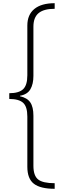

<svg xmlns="http://www.w3.org/2000/svg" viewBox="-20 -813 406 1201"><path d="M322 368Q233 368 192 336.5Q151 305 151 230V-84Q151 -146 124.5 -170Q98 -194 38 -194V-230Q98 -230 124.5 -255Q151 -280 151 -342V-653Q151 -721 195 -757Q239 -793 322 -793V-758Q254 -758 221.5 -731Q189 -704 189 -646V-338Q189 -287 170 -254.5Q151 -222 105 -214V-211Q150 -201 169.5 -172.5Q189 -144 189 -89V224Q189 286 218.5 309.5Q248 333 322 333Z"/></svg>

Font: Noto Sans Kannada ExtraLight
Style: Regular
Weight: 200
Designer: Jelle Bosma - Monotype Design Team
Foundry: Monotype Imaging Inc.
Version: Version 2.005; ttfautohint (v1.8.4.7-5d5b)